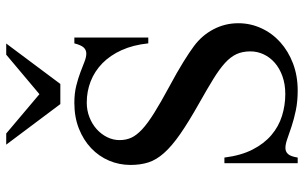

<svg xmlns="http://www.w3.org/2000/svg" viewBox="-194 -734 945 596"><g transform="rotate(-90 278.0 -436.5)"><path d="M503.4 -168.9Q503.4 -131.3 488 -97.7Q472.7 -64 444.8 -38.8Q417 -13.7 378.7 1Q340.3 15.6 294.4 15.6Q260.7 15.6 232.9 9.8Q205.1 3.9 183.1 -3.4Q161.1 -10.7 144.5 -16.6Q127.9 -22.5 116.2 -22.5Q104.5 -22.5 97.2 -14.2Q89.8 -5.9 86.4 15.6H68.8V-211.9H86.4Q92.8 -160.6 111.1 -124.8Q129.4 -88.9 156 -66.2Q182.6 -43.5 215.6 -33.2Q248.5 -22.9 283.7 -22.9Q314 -22.9 338.6 -31.7Q363.3 -40.5 380.4 -55.4Q397.5 -70.3 406.7 -89.8Q416 -109.4 416 -131.3Q416 -155.8 407.5 -174.3Q398.9 -192.9 379.9 -210.2Q360.8 -227.5 330.3 -246.3Q299.8 -265.1 256.3 -289.6Q197.3 -322.8 159.7 -348.9Q122.1 -375 100.6 -399.2Q79.1 -423.3 71.3 -448Q63.5 -472.7 63.5 -503.4Q63.5 -538.6 76.9 -570.1Q90.3 -601.6 115.5 -625.5Q140.6 -649.4 176.3 -663.6Q211.9 -677.7 256.3 -677.7Q285.2 -677.7 308.8 -671.9Q332.5 -666 351.1 -658.9Q369.6 -651.9 384 -646.2Q398.4 -640.6 409.2 -640.6Q420.4 -640.6 428 -648.7Q435.5 -656.7 440.9 -677.7H459V-448.2H440.9Q436 -495.1 419.9 -530.8Q403.8 -566.4 379.2 -590.6Q354.5 -614.7 323.2 -627Q292 -639.2 256.8 -639.2Q232.9 -639.2 211.7 -630.9Q190.4 -622.6 174.8 -608.6Q159.2 -594.7 149.9 -576.2Q140.6 -557.6 140.6 -537.1Q140.6 -517.6 147.9 -501.2Q155.3 -484.9 173.8 -467.5Q192.4 -450.2 224.4 -430.2Q256.3 -410.2 305.2 -383.8Q352.5 -358.4 383.5 -339.1Q414.6 -319.8 432.1 -306.6Q465.8 -281.7 484.6 -245.8Q503.4 -210 503.4 -168.9ZM314.9 -721.2H252.4L126.5 -889.2H161.1L283.2 -786.1L405.8 -889.2H440.4Z"/></g></svg>

Font: Doulos SIL
Style: Regular
Weight: 400
Designer: Walt Agee, Victor Gaultney, Peter Martin, Debbi Hosken
Foundry: SIL International
Version: Version 4.110; 2011; Maintenance release